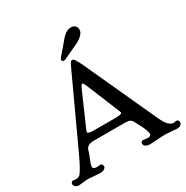

<svg xmlns="http://www.w3.org/2000/svg" viewBox="-232 -1164 1310 1352"><g transform="rotate(-30 423.5 -488.0)"><path d="M0 0ZM95.7 0 25.9 7.3Q5.4 7.3 -4.6 -2.4Q-14.6 -12.2 -14.6 -21Q-14.6 -43.5 4.4 -43.5L28.3 -40.5Q50.8 -40.5 64.5 -57.6Q88.9 -88.9 130.9 -179.2L392.6 -745.1Q406.7 -775.4 412.4 -778.6Q418 -781.7 422.6 -781.7Q427.2 -781.7 432.4 -778.1Q437.5 -774.4 443.8 -764.6Q456.5 -745.6 478 -698.2L736.3 -134.3Q761.2 -80.1 776.9 -64Q799.8 -40.5 819.3 -40.5L843.8 -43.9Q853.5 -43.9 857.9 -36.9Q862.3 -29.8 862.3 -20.5Q862.3 -11.2 852.3 -2Q842.3 7.3 820.3 7.3L724.1 0L603 7.3Q567.4 7.3 556.6 -12.7Q554.2 -18.1 554.2 -22.5Q554.2 -43.5 572.3 -43.5L607.4 -39.1Q637.2 -39.1 637.2 -56.2Q637.2 -76.7 617.2 -120.1L583.5 -184.6Q576.7 -198.7 564.2 -205.8Q551.8 -212.9 525.9 -212.9H270Q219.7 -212.9 206.5 -181.6L192.4 -139.6Q166.5 -78.6 165.5 -62Q165.5 -40.5 200.7 -40.5L225.1 -43.9Q233.4 -43.9 238.5 -37.4Q243.7 -30.8 243.7 -20.8Q243.7 -10.7 231.2 -1.7Q218.8 7.3 193.8 7.3ZM481.4 -275.4Q536.1 -275.4 536.1 -288.6Q536.1 -291.5 532.2 -300.3L427.2 -556.2Q409.2 -602.1 400.9 -602.1Q392.1 -602.1 377.9 -568.4L264.6 -309.6Q257.8 -294.4 257.8 -288.6Q257.8 -275.4 312 -275.4ZM392.6 -813Q377 -805.2 369.6 -805.2Q362.3 -805.2 358.9 -810.1Q355.5 -814.9 355.5 -819.3Q355.5 -825.7 363.8 -836.9L441.4 -928.2Q479.5 -975.6 509.8 -982.4Q520 -984.4 534.7 -984.4Q549.3 -984.4 562 -972.9Q574.7 -961.4 574.7 -941.4Q574.7 -902.3 507.8 -866.7Z"/></g></svg>

Font: Stoke
Style: Regular
Weight: 400
Designer: Nicole Fally
Foundry: Nicole Fally
Version: Version 1.002